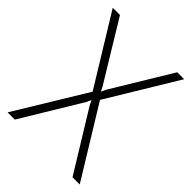

<svg xmlns="http://www.w3.org/2000/svg" viewBox="-212 -849 958 958"><g transform="rotate(45 267.5 -370.0)"><path d="M240 -373 15 -740H66L257 -426L268 -404H270L280 -426L470 -740H519L295 -370L522 0H471L277 -316L267 -338H265L255 -316L64 0H13Z"/></g></svg>

Font: Encode Sans Compressed
Style: ExtraLight
Weight: 200
Designer: Pablo Impallari, Andres Torresi
Foundry: Pablo Impallari, Andres Torresi
Version: Version 1.000; ttfautohint (v1.00) -l 8 -r 50 -G 200 -x 14 -